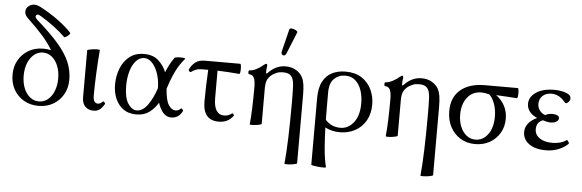

<svg xmlns="http://www.w3.org/2000/svg" viewBox="-57 -904 4165 1374"><g transform="rotate(5 2026.0 -217.5)"><path d="M231 11Q172 11 126 -15.5Q80 -42 53.5 -88.5Q27 -135 27 -195Q27 -255 53.5 -301Q80 -347 126 -373.5Q172 -400 231 -400Q261 -400 286 -394Q259 -441 214.5 -492Q170 -543 103 -606Q81 -626 79 -648.5Q77 -671 92 -687Q106 -702 129 -707Q152 -712 185 -695Q252 -660 313 -615.5Q374 -571 412 -529Q415 -525 406 -515.5Q397 -506 385.5 -499Q374 -492 371 -496Q332 -534 289.5 -565.5Q247 -597 195 -629Q185 -635 176.5 -638.5Q168 -642 160 -635Q152 -627 157 -618Q162 -609 167 -604Q268 -516 326.5 -448Q385 -380 410 -320Q435 -260 435 -195Q435 -135 408.5 -88.5Q382 -42 336 -15.5Q290 11 231 11ZM231 -21Q267 -21 295 -43.5Q323 -66 339 -106Q355 -146 355 -196Q355 -247 339 -286.5Q323 -326 295 -349Q267 -372 231 -372Q195 -372 167 -349Q139 -326 123 -286.5Q107 -247 107 -196Q107 -145 123 -105.5Q139 -66 167 -43.5Q195 -21 231 -21Z M626 11Q590 11 567 -11.5Q544 -34 544 -78V-415Q544 -418 557.5 -421.5Q571 -425 589 -427Q607 -429 620.5 -428.5Q634 -428 634 -425Q627 -338 623 -253.5Q619 -169 619 -97Q619 -42 654 -42Q670 -42 687 -59Q691 -64 699 -56Q707 -48 704 -43Q686 -13 668.5 -1Q651 11 626 11Z M933 11Q854 11 809 -45.5Q764 -102 764 -191Q764 -250 784.5 -303.5Q805 -357 847 -391Q889 -425 952 -425Q1018 -425 1056.5 -389.5Q1095 -354 1113 -308Q1125 -337 1138.5 -363Q1152 -389 1171 -416Q1173 -419 1186 -421Q1199 -423 1214.5 -423Q1230 -423 1240 -421Q1250 -419 1248 -416Q1226 -391 1207.5 -362Q1189 -333 1171 -292Q1153 -251 1134 -192Q1139 -111 1160.5 -76.5Q1182 -42 1212 -42Q1233 -42 1247 -58Q1250 -63 1258.5 -55.5Q1267 -48 1265 -43Q1239 11 1183 11Q1152 11 1128 -14.5Q1104 -40 1089 -87Q1065 -46 1027.5 -17.5Q990 11 933 11ZM844 -186Q844 -102 871.5 -60Q899 -18 935 -18Q977 -18 1012.5 -67Q1048 -116 1072 -190Q1071 -200 1071 -210Q1069 -255 1054 -298Q1039 -341 1013.5 -368.5Q988 -396 956 -396Q924 -396 898.5 -369Q873 -342 858.5 -294.5Q844 -247 844 -186Z M1525 11Q1412 11 1412 -124Q1412 -180 1414 -237.5Q1416 -295 1419 -352H1373Q1347 -352 1328.5 -344Q1310 -336 1299 -327Q1294 -322 1286 -329Q1278 -336 1281 -343Q1296 -375 1321.5 -395Q1347 -415 1392 -415H1644Q1647 -415 1649 -404Q1651 -393 1651 -378.5Q1651 -364 1649 -353Q1647 -342 1644 -342Q1604 -345 1564.5 -348Q1525 -351 1486 -352V-155Q1486 -36 1562 -36Q1589 -36 1615 -55Q1621 -60 1626.5 -51Q1632 -42 1630 -40Q1608 -12 1583 -0.5Q1558 11 1525 11Z M2021 269Q2036 120 2036 -173Q2036 -247 2034 -287.5Q2032 -328 2022 -347Q2011 -367 1994.5 -374Q1978 -381 1955 -381Q1928 -381 1910.5 -373.5Q1893 -366 1879 -357Q1858 -342 1846 -320.5Q1834 -299 1834 -254V0Q1834 3 1821 6.5Q1808 10 1791 12Q1774 14 1761 13.5Q1748 13 1749 10Q1754 -36 1756.5 -104Q1759 -172 1759 -254Q1759 -307 1747.5 -326.5Q1736 -346 1714 -346Q1709 -346 1707.5 -353Q1706 -360 1707.5 -367Q1709 -374 1714 -374Q1736 -374 1764.5 -389Q1793 -404 1809 -419Q1823 -431 1831 -431Q1837 -431 1837 -417Q1835 -406 1834 -395Q1833 -384 1833 -364L1840 -362Q1897 -425 1969 -425Q2010 -425 2041.5 -407.5Q2073 -390 2090 -360Q2101 -340 2106 -309.5Q2111 -279 2111 -232V259Q2111 262 2097 265.5Q2083 269 2065 271Q2047 273 2033.5 272.5Q2020 272 2021 269ZM1967 -518Q1961 -504 1951.5 -502Q1942 -500 1935.5 -508Q1929 -516 1932 -529L1972 -691Q1974 -698 1983.5 -698.5Q1993 -699 2005 -695Q2017 -691 2025 -685Q2033 -679 2030 -673Z M2319 269Q2319 272 2303.5 272.5Q2288 273 2266.5 271Q2245 269 2229 266Q2213 263 2213 259V-217Q2213 -292 2237.5 -338Q2262 -384 2304.5 -404.5Q2347 -425 2400 -425Q2469 -425 2515.5 -395Q2562 -365 2586 -315Q2610 -265 2610 -207Q2610 -139 2581.5 -90Q2553 -41 2504.5 -15Q2456 11 2396 11Q2366 11 2339.5 4.5Q2313 -2 2290 -14Q2293 68 2297 120Q2301 172 2306.5 206Q2312 240 2319 269ZM2288 -266Q2288 -208 2288 -159Q2288 -110 2289 -69Q2309 -46 2336 -33.5Q2363 -21 2397 -21Q2453 -21 2492 -70.5Q2531 -120 2531 -208Q2531 -258 2517 -300.5Q2503 -343 2474 -369.5Q2445 -396 2400 -396Q2353 -396 2320.5 -364.5Q2288 -333 2288 -266Z M2998 269Q3013 120 3013 -173Q3013 -247 3011 -287.5Q3009 -328 2999 -347Q2988 -367 2971.5 -374Q2955 -381 2932 -381Q2905 -381 2887.5 -373.5Q2870 -366 2856 -357Q2835 -342 2823 -320.5Q2811 -299 2811 -254V0Q2811 3 2798 6.5Q2785 10 2768 12Q2751 14 2738 13.5Q2725 13 2726 10Q2731 -36 2733.5 -104Q2736 -172 2736 -254Q2736 -307 2724.5 -326.5Q2713 -346 2691 -346Q2686 -346 2684.5 -353Q2683 -360 2684.5 -367Q2686 -374 2691 -374Q2713 -374 2741.5 -389Q2770 -404 2786 -419Q2800 -431 2808 -431Q2814 -431 2814 -417Q2812 -406 2811 -395Q2810 -384 2810 -364L2817 -362Q2874 -425 2946 -425Q2987 -425 3018.5 -407.5Q3050 -390 3067 -360Q3078 -340 3083 -309.5Q3088 -279 3088 -232V259Q3088 262 3074 265.5Q3060 269 3042 271Q3024 273 3010.5 272.5Q2997 272 2998 269Z M3367 11Q3308 11 3262 -17Q3216 -45 3189.5 -94.5Q3163 -144 3163 -209Q3163 -307 3226 -361Q3289 -415 3404 -415H3637Q3641 -415 3643 -404Q3645 -393 3645 -378.5Q3645 -364 3643 -353Q3641 -342 3637 -342Q3599 -345 3563 -347Q3527 -349 3487 -351Q3527 -323 3549 -281Q3571 -239 3571 -188Q3571 -131 3544.5 -86Q3518 -41 3472 -15Q3426 11 3367 11ZM3367 -21Q3421 -21 3456.5 -69Q3492 -117 3492 -196Q3492 -246 3477 -288.5Q3462 -331 3438 -352Q3407 -361 3382 -361Q3317 -361 3280 -313Q3243 -265 3243 -191Q3243 -142 3259 -103.5Q3275 -65 3303 -43Q3331 -21 3367 -21Z M3876 11Q3798 11 3754 -21.5Q3710 -54 3710 -106Q3710 -174 3794 -214Q3758 -229 3739 -254Q3720 -279 3720 -309Q3720 -359 3768.5 -392Q3817 -425 3899 -425Q3938 -425 3970 -416Q4002 -407 4014 -392Q4019 -386 4019 -371Q4019 -360 4009 -348.5Q3999 -337 3990 -337Q3984 -337 3978 -346Q3936 -396 3882 -396Q3843 -396 3818.5 -374Q3794 -352 3794 -315Q3794 -288 3810 -267.5Q3826 -247 3850 -239Q3869 -252 3901 -252Q3923 -252 3936.5 -245Q3950 -238 3950 -225Q3950 -212 3935 -201Q3920 -190 3892 -190Q3878 -190 3864 -193.5Q3850 -197 3836 -201Q3791 -184 3791 -133Q3791 -94 3825 -70Q3859 -46 3917 -46Q3946 -46 3972.5 -53Q3999 -60 4019 -75Q4021 -77 4026 -71.5Q4031 -66 4034.5 -59Q4038 -52 4034 -48Q4001 -18 3961 -3.5Q3921 11 3876 11Z"/></g></svg>

Font: Junicode SmExp
Style: Regular
Weight: 400
Width: 6
Designer: Peter S. Baker
Version: Version 2.205; ttfautohint (v1.8.4)